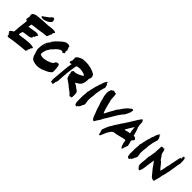

<svg xmlns="http://www.w3.org/2000/svg" viewBox="224 -2132 3547 3547"><g transform="rotate(45 1997.5 -358.5)"><path d="M412.4 -822.9Q433.3 -838.1 447.1 -813.3Q461 -788.6 461 -765.7Q459 -748.6 428.6 -722.9Q398.1 -697.1 380 -693.3Q370.5 -691.4 339 -678.1Q307.6 -666.7 288.6 -670.5Q285.7 -672.4 280.5 -672.4Q275.2 -672.4 270.5 -672.4Q265.7 -672.4 262.9 -674.3Q258.1 -678.1 253.3 -683.3Q248.6 -688.6 243.8 -690.5Q251.4 -700 272.9 -712.4Q294.3 -724.8 300 -733.3Q309.5 -735.2 321.4 -746.2Q333.3 -757.1 337.1 -759Q377.1 -783.8 381.9 -800Q383.8 -806.7 389 -810Q394.3 -813.3 401.9 -817.1Q409.5 -821 412.4 -822.9ZM610.5 -609.5Q620 -609.5 621 -604.8Q621 -603.8 618.6 -602.9Q616.2 -601.9 612.9 -601Q609.5 -600 608.6 -599Q607.6 -598.1 613.3 -590.5Q620 -582.9 616.2 -581Q611.4 -581 606.7 -573.3Q609.5 -569.5 608.6 -567.6Q607.6 -565.7 605.2 -565.7Q602.9 -565.7 599.5 -564.8Q596.2 -563.8 595.2 -561.9H599L597.1 -560L595.2 -557.1Q596.2 -556.2 597.6 -556.2Q599 -556.2 600 -552.4Q594.3 -548.6 586.7 -531.4Q586.7 -531.4 591.4 -528.6Q587.6 -526.7 586.7 -521Q585.7 -515.2 583.3 -511Q581 -506.7 574.3 -505.7Q574.3 -501.9 576.2 -498.1Q561.9 -493.3 533.3 -491.4Q504.8 -489.5 492.4 -488.6Q454.3 -480 384.8 -470.5Q368.6 -468.6 338.1 -465.2Q307.6 -461.9 283.8 -459Q260 -456.2 249.5 -454.3Q245.7 -453.3 238.1 -452.4Q230.5 -451.4 226.7 -450.5Q222.9 -449.5 221 -446.7Q216.2 -441 210.5 -381Q225.7 -385.7 259.5 -389.5Q293.3 -393.3 303.8 -396.2Q382.9 -412.4 420 -408.6Q432.4 -406.7 428.6 -401Q426.7 -398.1 423.8 -396.2Q439 -402.9 446.7 -396.2Q453.3 -394.3 453.8 -392.4Q454.3 -390.5 451.9 -388.1Q449.5 -385.7 447.1 -381.9Q444.8 -378.1 444.8 -375.2Q444.8 -371.4 441.9 -369Q439 -366.7 436.7 -365.2Q434.3 -363.8 432.4 -361.9Q430.5 -360 433.3 -359Q439 -352.4 435.2 -351.4Q431.4 -350.5 424.8 -347.6Q418.1 -344.8 418.1 -340Q420 -338.1 427.6 -336.2Q435.2 -334.3 431.4 -331.4Q426.7 -327.6 409.5 -320Q398.1 -313.3 397.6 -311Q397.1 -308.6 408.6 -304.8L402.9 -300Q401.9 -300 400 -298.6Q398.1 -297.1 396.2 -296.2Q396.2 -295.2 399.5 -293.3Q402.9 -291.4 402.9 -289.5Q401.9 -289.5 400.5 -289Q399 -288.6 397.1 -287.6L395.2 -286.7Q396.2 -284.8 397.1 -282.9Q398.1 -281.9 398.1 -281Q373.3 -264.8 340.5 -258.1Q307.6 -251.4 269 -248.6Q230.5 -245.7 206.7 -237.1Q197.1 -233.3 189.5 -196.7Q181.9 -160 190.5 -153.3Q257.1 -159 302.9 -168.6Q312.4 -169.5 361 -174.8Q409.5 -180 430 -181.4Q450.5 -182.9 484.8 -179.5Q519 -176.2 542.9 -166.7Q545.7 -163.8 545.2 -160Q544.8 -156.2 542.9 -153.8Q541 -151.4 540 -147.6Q539 -143.8 540 -140Q522.9 -137.1 520 -135.2Q523.8 -134.3 527.6 -133.3Q526.7 -132.4 523.8 -131.4Q518.1 -127.6 518.6 -127.1Q519 -126.7 524.3 -125.7Q529.5 -124.8 533.3 -123.8Q530.5 -121.9 521 -122.9Q513.3 -113.3 521 -101Q508.6 -101.9 504.8 -90.5Q504.8 -88.6 505.2 -88.1Q505.7 -87.6 508.6 -87.1Q511.4 -86.7 513.3 -85.7Q513.3 -84.8 508.6 -82.9Q503.8 -81 504.8 -77.1L497.1 -72.4L496.2 -70.5Q499 -70.5 502.9 -68.6Q508.6 -66.7 510.5 -66.7L509.5 -65.7Q504.8 -57.1 495.2 -58.1Q495.2 -54.3 494.3 -48.6Q492.4 -32.4 490.5 -30Q488.6 -27.6 478.1 -27.6Q474.3 -27.6 465.7 -27.6Q457.1 -27.6 448.6 -26.7Q421 -23.8 368.6 -18.6Q316.2 -13.3 291.4 -10.5Q174.3 1.9 137.1 11.4Q89.5 22.9 62.9 18.1Q61.9 17.1 61.4 13.3Q61 9.5 59 5.7Q57.1 1.9 53.3 1Q52.4 -1.9 59 -5.7Q58.1 -6.7 53.8 -8.1Q49.5 -9.5 49 -10Q48.6 -10.5 50 -11.4Q51.4 -12.4 53.8 -13.3Q56.2 -14.3 58.6 -15.2Q61 -16.2 62.4 -17.6Q63.8 -19 62.9 -21Q53.3 -22.9 47.6 -26.7Q41.9 -30.5 40.5 -34.8Q39 -39 35.7 -43.8Q32.4 -48.6 28.6 -49.5Q26.7 -50.5 30.5 -51.4Q32.4 -52.4 35.2 -53.3Q41 -55.2 40 -55.2Q39 -57.1 31 -58.6Q22.9 -60 21.9 -61.9Q16.2 -69.5 18.1 -75.7Q20 -81.9 23.3 -85.2Q26.7 -88.6 32.9 -93.3Q39 -98.1 41.9 -102.9Q46.7 -110.5 66.2 -118.6Q85.7 -126.7 86.7 -139Q86.7 -145.7 89 -172.4Q91.4 -199 91.4 -210.5Q91.4 -244.8 102.9 -323.8Q114.3 -402.9 114.3 -439Q112.4 -440 108.1 -437.6Q103.8 -435.2 102.9 -437.1Q95.2 -441.9 91.9 -444.3Q88.6 -446.7 85.2 -451.4Q81.9 -456.2 81 -462.9Q81 -464.8 84.8 -468.6Q88.6 -472.4 88.6 -474.3L86.7 -476.2Q84.8 -477.1 83.3 -479.5Q81.9 -481.9 82.9 -483.8Q82.9 -483.8 89.5 -501Q94.3 -514.3 93.8 -531.4Q93.3 -548.6 86.7 -549.5Q85.7 -550.5 86.2 -552.4Q86.7 -554.3 88.1 -558.6Q89.5 -562.9 89.5 -563.8Q89.5 -565.7 87.1 -566.7Q84.8 -567.6 84.8 -569.5Q85.7 -581.9 93.3 -594.3Q102.9 -610.5 130 -621.4Q157.1 -632.4 181.9 -635.7Q206.7 -639 242.9 -641.9Q279 -644.8 288.6 -645.7Q324.8 -650.5 392.4 -651.9Q460 -653.3 501.9 -661Q509.5 -661.9 519.5 -663.3Q529.5 -664.8 541.4 -665.7Q553.3 -666.7 566.7 -666.7Q580 -666.7 591.4 -666.2Q602.9 -665.7 612.4 -662.9Q621.9 -660 626.7 -656.2Q635.2 -652.4 636.7 -648.6Q638.1 -644.8 634.8 -640Q631.4 -635.2 626.7 -631Q621.9 -626.7 617.1 -620.5Q612.4 -614.3 610.5 -609.5ZM54.3 -20Q51.4 -21.9 48.6 -21.9Q45.7 -21.9 44.8 -21Q44.8 -20 45.7 -19Q46.7 -18.1 47.6 -19Q53.3 -19 54.3 -20Z M1117.1 -141.9Q1122.9 -138.1 1123.8 -133.8Q1124.8 -129.5 1122.4 -122.9Q1120 -116.2 1120 -112.4Q1120 -102.9 1118.1 -99.5Q1116.2 -96.2 1111.4 -92.9Q1106.7 -89.5 1102.9 -85.7Q1100 -81.9 1095.2 -77.6Q1090.5 -73.3 1085.2 -70Q1080 -66.7 1074.8 -62.4Q1069.5 -58.1 1064.8 -55.2Q1060 -52.4 1056.2 -50.5Q1052.4 -48.6 1050.5 -46.7L1048.6 -45.7Q1039 -41.9 1016.2 -31Q993.3 -20 971.9 -11Q950.5 -1.9 933.3 2.9Q938.1 6.7 938.1 8.6Q924.8 2.9 902.4 11Q880 19 867.6 16.2Q867.6 20 867.6 21Q863.8 18.1 860.5 18.1Q857.1 18.1 851.9 19Q846.7 20 841.9 20Q795.2 21.9 752.4 9.5Q709.5 -2.9 693.3 -19Q675.2 -38.1 658.1 -81Q654.3 -89.5 650 -111Q645.7 -132.4 641 -141.9Q640 -140 639 -139Q638.1 -151.4 628.1 -182.9Q618.1 -214.3 621.9 -232.4Q623.8 -243.8 624.3 -262.4Q624.8 -281 626.2 -297.1Q627.6 -313.3 631.4 -328.6Q660 -428.6 696.2 -471.4Q694.3 -463.8 682.9 -443.8Q669.5 -424.8 669.5 -411.4H671.4Q677.1 -425.7 690.5 -446.2Q703.8 -466.7 709.5 -476.2V-480V-481.9V-482.9L708.6 -484.8Q699 -473.3 696.2 -471.4Q699 -481.9 710.5 -494.3Q710.5 -492.4 708.6 -486.7Q709.5 -486.7 714.3 -486.7Q713.3 -492.4 714.3 -494.3L719 -492.4Q718.1 -493.3 717.6 -495.2Q717.1 -497.1 716.2 -498.1Q721.9 -502.9 727.6 -509Q733.3 -515.2 737.6 -521Q741.9 -526.7 746.7 -534.8Q751.4 -542.9 756.2 -547.6Q761.9 -555.2 773.3 -562.4Q784.8 -569.5 788.6 -574.3Q792.4 -580 821 -605.7Q849.5 -631.4 850.5 -630.5V-632.4Q851.4 -635.2 852.4 -636.2Q858.1 -633.3 874.3 -644.8Q874.3 -644.8 872.4 -644.8Q871.4 -644.8 870.5 -645.2Q869.5 -645.7 869.5 -646.7Q875.2 -648.6 882.9 -653.3L885.7 -655.2Q907.6 -670.5 940.5 -672.9Q973.3 -675.2 988.6 -665.7Q988.6 -665.7 992.4 -662.9Q995.2 -661 998.1 -660Q1001 -659 1002.4 -658.1Q1003.8 -657.1 1003.8 -656.2Q1002.9 -656.2 1006.2 -651.9Q1009.5 -647.6 1004.8 -647.6Q1001.9 -644.8 1001.9 -641.9Q1001.9 -639 1003.3 -636.7Q1004.8 -634.3 1006.7 -630Q1008.6 -625.7 1009.5 -621Q1014.3 -619 1015.7 -614.3Q1017.1 -609.5 1017.6 -601.9Q1018.1 -594.3 1019 -591.4Q1020 -588.6 1024.3 -584.3Q1028.6 -580 1026.7 -573.3Q1024.8 -567.6 1022.4 -566.2Q1020 -564.8 1019 -560Q1024.8 -556.2 1025.7 -550.5Q1024.8 -550.5 1021 -551.4Q1021.9 -547.6 1018.1 -543.8Q1017.1 -542.9 1017.1 -541.9Q1027.6 -534.3 1030.5 -511.4Q1030.5 -503.8 1027.6 -505.7Q1026.7 -506.7 1011.9 -494.8Q997.1 -482.9 991.4 -486.7Q982.9 -492.4 974.3 -501.9Q969.5 -501.9 961 -501.9Q951.4 -501.9 949.5 -501.9Q940 -501.9 929 -496.2Q918.1 -490.5 909.5 -484.3Q901 -478.1 889 -469Q877.1 -460 872.4 -456.2Q861 -447.6 843.3 -426.2Q825.7 -404.8 821.9 -400Q818.1 -396.2 811.4 -391Q804.8 -385.7 800 -380.5Q795.2 -375.2 791.4 -369.5Q781.9 -349.5 775.2 -341.9Q754.3 -318.1 740 -270.5Q725.7 -222.9 728.6 -185.7Q757.1 -166.7 792.4 -164.3Q827.6 -161.9 859 -169.5Q921.9 -180 982.9 -213.3Q1001 -222.9 1009.5 -233.3Q1018.1 -243.8 1025.7 -262.9Q1029.5 -272.4 1039 -278.6Q1048.6 -284.8 1053.3 -286.2Q1058.1 -287.6 1073.3 -290.5Q1103.8 -297.1 1112.4 -253.3Q1114.3 -245.7 1115.2 -231.4V-227.6Q1119 -226.7 1117.1 -222.9Q1116.2 -221 1114.3 -221.9Q1114.3 -214.3 1122.9 -208.6Q1116.2 -206.7 1119 -173.3H1124.8Q1123.8 -171.4 1123.8 -169.5Q1123.8 -167.6 1122.9 -169.5Q1121.9 -169.5 1121 -168.6Q1121 -166.7 1122.9 -163.8Q1121 -161.9 1119 -158.1Q1121 -158.1 1122.9 -159Q1123.8 -160 1124.8 -160Q1129.5 -153.3 1121 -143.8Q1120 -145.7 1119 -145.7Q1117.1 -142.9 1117.1 -141.9ZM882.9 -650.5V-649.5Q885.7 -648.6 887.6 -652.4Q886.7 -652.4 885.2 -651.4Q883.8 -650.5 882.9 -650.5ZM775.2 -562.9Q775.2 -562.9 771.4 -558.1Q767.6 -554.3 765.7 -550.5H767.6Q772.4 -557.1 777.1 -561Q776.2 -561.9 775.2 -562.9ZM762.9 -548.6Q761.9 -547.6 761 -545.7Q760 -543.8 759 -542.4Q758.1 -541 757.1 -540Q761 -542.9 763.8 -546.7Q764.8 -546.7 762.9 -548.6ZM665.7 -404.8Q665.7 -401.9 663.8 -398.1H665.7Q666.7 -401 665.7 -403.8ZM641 -301.9Q641 -295.2 641.9 -293.3Q642.9 -300 641 -301.9ZM643.8 -306.7V-313.3H641.9Q641.9 -313.3 641.9 -306.7ZM647.6 -291.4Q649.5 -305.7 647.6 -308.6Q646.7 -293.3 647.6 -291.4ZM650.5 -310.5Q652.4 -321 650.5 -323.8V-316.2Q646.7 -315.2 645.7 -320Q645.7 -313.3 650.5 -310.5ZM653.3 -329.5Q655.2 -332.4 655.2 -333.3Q651.4 -334.3 651.4 -328.6H653.3ZM657.1 -334.3Q657.1 -337.1 660 -350.5Q657.1 -349.5 656.2 -347.1Q655.2 -344.8 653.8 -341Q652.4 -337.1 651.4 -334.3ZM660 -356.2Q662.9 -360 661.9 -363.8Q659 -360 659 -354.3H660ZM665.7 -364.8Q666.7 -368.6 666.7 -374.8Q666.7 -381 667.6 -384.8H665.7Q661 -373.3 660 -364.8ZM668.6 -376.2V-380H667.6V-376.2ZM668.6 -390.5Q669.5 -393.3 668.6 -394.3Q667.6 -391.4 667.6 -386.7H668.6ZM680 -408.6V-411.4H676.2V-408.6Z M1689.5 -161Q1697.1 -147.6 1700 -130.5Q1702.9 -113.3 1702.9 -102.4Q1702.9 -91.4 1702.4 -70Q1701.9 -48.6 1701.9 -41Q1701.9 -24.8 1697.1 -20Q1692.4 -15.2 1683.8 -17.1Q1681 -18.1 1681 -16.2Q1681 -14.3 1680 -14.3Q1679 -14.3 1676.7 -15.7Q1674.3 -17.1 1673.3 -17.1Q1672.4 -17.1 1671.9 -15.2Q1671.4 -13.3 1669.5 -14.3Q1665.7 -15.2 1663.8 -13.8Q1661.9 -12.4 1661 -14.3Q1660 -15.2 1658.1 -12.4Q1656.2 -9.5 1654.3 -10.5Q1644.8 -15.2 1626.2 -36.2Q1607.6 -57.1 1605.7 -58.1Q1594.3 -67.6 1567.6 -86.7Q1541 -105.7 1526.7 -116.2Q1503.8 -141.9 1453.3 -174.3Q1402.9 -206.7 1396.2 -214.3Q1393.3 -217.1 1391.4 -221.9Q1384.8 -233.3 1378.6 -251.4Q1372.4 -269.5 1374.3 -270.5Q1374.3 -273.3 1376.7 -274.8Q1379 -276.2 1380.5 -276.7Q1381.9 -277.1 1381 -278.1Q1372.4 -280 1369.5 -280Q1368.6 -281 1369.5 -281.9Q1370.5 -282.9 1370.5 -284.8Q1368.6 -284.8 1367.6 -288.1Q1366.7 -291.4 1366.2 -297.1Q1365.7 -302.9 1364.8 -306.7Q1365.7 -306.7 1366.7 -311.4Q1367.6 -316.2 1370.5 -318.1Q1370.5 -320 1367.6 -321.4Q1364.8 -322.9 1363.3 -323.3Q1361.9 -323.8 1361.9 -324.8Q1363.8 -325.7 1361.9 -331.4Q1360 -337.1 1356.2 -337.1Q1357.1 -339 1356.7 -348.6Q1356.2 -358.1 1356.2 -360Q1356.2 -364.8 1358.6 -367.1Q1361 -369.5 1363.3 -371.4Q1365.7 -373.3 1366.7 -376.2Q1371.4 -390.5 1385.2 -392.9Q1399 -395.2 1412.4 -392.4Q1441.9 -390.5 1507.6 -421Q1573.3 -451.4 1574.3 -469.5Q1546.7 -491.4 1483.8 -501.9Q1464.8 -508.6 1413.8 -505.7Q1362.9 -502.9 1350.5 -486.7Q1342.9 -461 1336.2 -399Q1334.3 -387.6 1328.6 -352.9Q1322.9 -318.1 1321.9 -299Q1321.9 -297.1 1314.8 -227.6Q1307.6 -158.1 1308.6 -139Q1309.5 -110.5 1306.2 -83.3Q1302.9 -56.2 1301 -43.8L1297.1 -30.5Q1291.4 -28.6 1288.1 -18.1Q1284.8 -7.6 1284.8 1.9V10.5Q1282.9 15.2 1280.5 29.5Q1278.1 43.8 1278.1 49.5Q1275.2 50.5 1263.3 49Q1251.4 47.6 1246.7 43.8Q1241 40 1240 40.5Q1239 41 1238.1 43.8Q1237.1 46.7 1236.2 46.2Q1235.2 45.7 1235.2 44.8Q1235.2 42.9 1229.5 42.9Q1221.9 42.9 1221.9 39Q1221.9 28.6 1219 9.5Q1216.2 -9.5 1216.2 -21.9Q1216.2 -48.6 1228.6 -164.8Q1229.5 -175.2 1235.2 -238.6Q1241 -301.9 1246.2 -352.9Q1251.4 -403.8 1254.3 -412.4Q1262.9 -442.9 1261 -459Q1251.4 -458.1 1241 -451.9Q1230.5 -445.7 1218.1 -447.6Q1218.1 -453.3 1212.9 -464.3Q1207.6 -475.2 1208.6 -482.9Q1210.5 -485.7 1212.4 -488.6Q1214.3 -491.4 1215.7 -494.3Q1217.1 -497.1 1219 -501Q1221.9 -504.8 1221.9 -507.6L1223.8 -505.7Q1229.5 -514.3 1225.7 -527.6Q1223.8 -525.7 1223.8 -528.6Q1223.8 -528.6 1221 -531.4Q1227.6 -540 1227.1 -545.2Q1226.7 -550.5 1223.8 -555.2Q1222.9 -555.2 1224.3 -557.1Q1225.7 -559 1226.7 -561Q1228.6 -562.9 1225.7 -567.1Q1222.9 -571.4 1226.7 -576.2Q1225.7 -576.2 1225.7 -577.1Q1225.7 -578.1 1221.9 -577.1Q1221 -578.1 1222.9 -580Q1224.8 -581.9 1226.7 -583.3Q1228.6 -584.8 1227.6 -585.7L1225.7 -584.8Q1222.9 -584.8 1221.9 -584.8Q1219 -587.6 1229.5 -599Q1240 -623.8 1301.9 -651Q1363.8 -678.1 1388.6 -666.7Q1388.6 -670.5 1389.5 -671.4Q1404.8 -669.5 1441 -670.5Q1459 -670.5 1481.9 -669.5L1497.1 -665.7Q1511.4 -662.9 1529 -659.5Q1546.7 -656.2 1552.4 -655.2Q1575.2 -649.5 1607.1 -637.6Q1639 -625.7 1655.2 -614.3Q1661.9 -611.4 1668.6 -607.6Q1682.9 -598.1 1692.4 -571.4Q1703.8 -538.1 1690.5 -509.5L1685.7 -501.9Q1681.9 -497.1 1680.5 -477.6Q1679 -458.1 1680 -451.4L1679 -447.6Q1681 -445.7 1681 -442.4Q1681 -439 1680 -437.1Q1679 -435.2 1677.6 -432.4Q1676.2 -429.5 1675.2 -426.7L1679 -419L1678.1 -415.2Q1678.1 -411.4 1676.7 -406.2Q1675.2 -401 1673.3 -393.8Q1671.4 -386.7 1668.6 -378.6Q1665.7 -370.5 1663.3 -362.9Q1661 -355.2 1656.7 -347.6Q1652.4 -340 1648.6 -333.3Q1637.1 -317.1 1621.4 -304.8Q1605.7 -292.4 1582.4 -278.6Q1559 -264.8 1549.5 -258.1Q1548.6 -258.1 1548.6 -257.1Q1560 -249.5 1573.3 -245.7Q1586.7 -241.9 1596.2 -234.3Q1605.7 -227.6 1621.4 -214.8Q1637.1 -201.9 1643.8 -197.1Q1648.6 -193.3 1659.5 -187.1Q1670.5 -181 1677.6 -175.2Q1684.8 -169.5 1689.5 -161ZM1303.8 -617.1Q1302.9 -617.1 1300.5 -616.2Q1298.1 -615.2 1296.2 -615.2Q1301 -621 1303.8 -619ZM1421.9 -654.3 1421 -651.4 1426.7 -650.5Q1427.6 -655.2 1421.9 -654.3ZM1407.6 -654.3Q1404.8 -653.3 1403.8 -652.4H1416.2L1417.1 -653.3Q1414.3 -656.2 1407.6 -654.3ZM1370.5 -651.4 1365.7 -649.5Q1374.3 -647.6 1393.3 -653.3Q1387.6 -654.3 1382.9 -654.3ZM1326.7 -610.5Q1327.6 -611.4 1328.6 -613.3Q1323.8 -613.3 1311.4 -606.7Q1313.3 -606.7 1317.1 -608.1Q1321 -609.5 1322.9 -609.5ZM1339 -615.2Q1342.9 -616.2 1343.8 -618.1Q1341 -619 1336.7 -617.1Q1332.4 -615.2 1331.4 -613.3L1335.2 -614.3ZM1347.6 -616.2 1345.7 -617.1Q1346.7 -621.9 1355.2 -620Q1350.5 -615.2 1347.6 -616.2ZM1355.2 -646.7 1349.5 -648.6 1352.4 -649.5Q1354.3 -651.4 1357.1 -650.5L1363.8 -649.5Q1361 -647.6 1355.2 -646.7ZM1364.8 -630.5Q1373.3 -636.2 1387.6 -632.4L1380 -631.4Q1371.4 -630.5 1369.5 -629.5ZM1392.4 -621Q1398.1 -620 1397.1 -623.8L1392.4 -622.9L1387.6 -621ZM1398.1 -631.4 1401.9 -633.3Q1403.8 -633.3 1404.3 -633.3Q1404.8 -633.3 1407.1 -632.9Q1409.5 -632.4 1411.4 -632.4Q1409.5 -631.4 1406.2 -631Q1402.9 -630.5 1400.5 -630.5Q1398.1 -630.5 1398.1 -631.4ZM1415.2 -633.3 1421.9 -632.4Q1418.1 -631.4 1415.2 -633.3ZM1423.8 -633.3 1430.5 -632.4Q1423.8 -630.5 1423.8 -633.3ZM1428.6 -653.3 1434.3 -651.4Q1436.2 -651.4 1437.1 -652.4Z M2008.6 -606.7Q2007.6 -602.9 2007.6 -596.7Q2007.6 -590.5 2008.1 -584.8Q2008.6 -579 2007.6 -573.3Q2006.7 -569.5 2004.8 -566.7Q1996.2 -554.3 1993.3 -529.5Q1992.4 -520 1984.3 -497.6Q1976.2 -475.2 1977.1 -462.9Q1959 -383.8 1961 -331.4Q1948.6 -265.7 1949.5 -205.7Q1949.5 -196.2 1950.5 -186.7Q1951.4 -177.1 1956.7 -153.3Q1961.9 -129.5 1961.9 -112.4Q1961.9 -95.2 1952.4 -81L1951.4 -80Q1928.6 -42.9 1926.7 -25.7Q1925.7 -21.9 1917.1 -11.9Q1908.6 -1.9 1907.6 4.8L1905.7 2.9L1903.8 1.9V4.8L1904.8 7.6Q1902.9 8.6 1901 5.7Q1901 2.9 1898.1 0Q1897.1 1.9 1898.1 5.2Q1899 8.6 1897.6 9.5Q1896.2 10.5 1891.9 10Q1887.6 9.5 1887.6 10.5Q1887.6 11.4 1887.1 17.1Q1886.7 22.9 1885.2 27.1Q1883.8 31.4 1879 32.4Q1874.3 33.3 1864.3 31.9Q1854.3 30.5 1850.5 31.4L1851.4 30.5Q1851.4 29.5 1850.5 28.6Q1833.3 24.8 1827.1 -14.8Q1821 -54.3 1823.3 -92.4Q1825.7 -130.5 1822.9 -152.4Q1821 -174.3 1828.6 -244.8Q1833.3 -281.9 1829.5 -298.1Q1840 -323.8 1841.9 -333.3Q1842.9 -360 1856.2 -407.6Q1869.5 -455.2 1872.4 -475.2Q1876.2 -482.9 1879 -491.4Q1881.9 -500 1884.3 -507.6Q1886.7 -515.2 1888.6 -524.3Q1890.5 -533.3 1892.4 -541.4Q1894.3 -549.5 1898.1 -557.6Q1901.9 -565.7 1905.7 -571.4Q1905.7 -572.4 1906.7 -572.4Q1906.7 -574.3 1908.6 -577.1Q1910.5 -589.5 1917.1 -611.4Q1919 -617.1 1921 -621Q1929.5 -645.7 1941.9 -665.7Q1954.3 -685.7 1961 -689.5Q1964.8 -693.3 1965.7 -698.1Q1967.6 -698.1 1968.6 -693.3L1969.5 -689.5Q1969.5 -690.5 1970.5 -687.6Q1972.4 -682.9 1973.3 -682.9Q1974.3 -677.1 1971.9 -669.5Q1969.5 -661.9 1976.2 -657.1Q1976.2 -660 1978.1 -663.8Q1980 -667.6 1979 -669.5Q1983.8 -668.6 1982.9 -664.8L1985.7 -661.9L1988.6 -659Q1987.6 -653.3 1989.5 -651.4Q1991.4 -649.5 1989.5 -644.8L1993.3 -641.9H1992.4Q1995.2 -641 1995.2 -639Q1997.1 -637.1 1998.1 -634.3Q2001 -635.2 2002.9 -636.2Q2001.9 -631.4 2001 -628.6Q2001.9 -622.9 2002.9 -614.3Q2002.9 -610.5 2003.8 -604.8Q2005.7 -605.7 2008.6 -606.7Z M2671.4 -657.1Q2670.5 -656.2 2670.5 -653.3Q2670.5 -650.5 2670 -646.7Q2669.5 -642.9 2667.6 -640Q2663.8 -636.2 2669.5 -634.3Q2662.9 -620 2666.7 -619L2661.9 -603.8L2658.1 -594.3L2661.9 -600L2665.7 -604.8Q2665.7 -601 2665.7 -600Q2667.6 -601 2659 -588.6Q2649.5 -573.3 2647.6 -569.5H2649.5L2651.4 -570.5Q2645.7 -556.2 2631.9 -528.6Q2618.1 -501 2611.4 -492.4Q2585.7 -464.8 2570.5 -444.8Q2551.4 -418.1 2529.5 -384.3Q2507.6 -350.5 2495.2 -328.6Q2482.9 -306.7 2458.1 -265.2Q2433.3 -223.8 2425.7 -211.4Q2423.8 -207.6 2417.6 -198.6Q2411.4 -189.5 2404.8 -179.5Q2398.1 -169.5 2391.9 -158.6Q2385.7 -147.6 2381 -138.6Q2376.2 -129.5 2375.2 -123.8Q2374.3 -114.3 2334.3 -60Q2329.5 -53.3 2320.5 -36.7Q2311.4 -20 2303.8 -9Q2296.2 1.9 2288.6 4.8Q2288.6 1 2280.5 -6.2Q2272.4 -13.3 2267.6 -14.3Q2272.4 -11.4 2271.4 -9.5V-7.6Q2269.5 -7.6 2267.6 -9.5V-14.3Q2263.8 -15.2 2264.3 -11.9Q2264.8 -8.6 2259 -16.2Q2258.1 -17.1 2257.1 -20Q2255.2 -23.8 2254.3 -24.8Q2253.3 -26.7 2254.8 -28.1Q2256.2 -29.5 2255.2 -31.4Q2254.3 -33.3 2247.6 -41.4Q2241 -49.5 2240 -52.4Q2239 -54.3 2238.6 -61.9Q2238.1 -69.5 2237.1 -71Q2236.2 -72.4 2234.3 -71.4L2231.4 -73.3Q2228.6 -81.9 2224.3 -94.8Q2220 -107.6 2216.7 -117.1Q2213.3 -126.7 2209 -138.1Q2204.8 -149.5 2200 -158.1Q2189.5 -181 2157.1 -289.5Q2154.3 -298.1 2149.5 -309Q2144.8 -320 2140 -333.8Q2135.2 -347.6 2131.4 -365.7Q2127.6 -383.8 2120.5 -408.6Q2113.3 -433.3 2108.6 -450.5L2104.8 -467.6Q2104.8 -472.4 2099.5 -508.1Q2094.3 -543.8 2099 -575.2Q2101.9 -596.2 2103.8 -601.9Q2103.8 -602.9 2105.7 -599L2106.7 -597.1Q2107.6 -598.1 2107.6 -601.9Q2107.6 -605.7 2108.1 -607.6Q2108.6 -609.5 2110.5 -608.6Q2111.4 -607.6 2112.9 -613.8Q2114.3 -620 2116.2 -628.1Q2118.1 -636.2 2119 -637.1Q2126.7 -651.4 2128.6 -634.3Q2130.5 -632.4 2140.5 -644.3Q2150.5 -656.2 2152.4 -655.2Q2157.1 -651.4 2158.1 -660Q2159 -661.9 2161 -661.4Q2162.9 -661 2166.2 -660Q2169.5 -659 2171.4 -659Q2172.4 -659 2178.1 -658.1Q2183.8 -657.1 2185.2 -657.1Q2186.7 -657.1 2186.2 -658.6Q2185.7 -660 2186.7 -660Q2190.5 -660 2198.6 -651.9Q2206.7 -643.8 2208.6 -642.9Q2210.5 -642.9 2211.9 -650Q2213.3 -657.1 2214.3 -656.2Q2215.2 -656.2 2215.7 -653.3Q2216.2 -650.5 2217.1 -650.5Q2219 -649.5 2221.4 -649.5Q2223.8 -649.5 2225.2 -649.5Q2226.7 -649.5 2227.6 -649.5Q2227.6 -649.5 2229.5 -649.5L2238.1 -587.6Q2238.1 -581.9 2235.2 -588.6Q2235.2 -587.6 2236.2 -583.8Q2239 -568.6 2240 -557.1Q2240 -556.2 2239.5 -553.3Q2239 -550.5 2239 -549.5Q2240 -540 2241.4 -517.6Q2242.9 -495.2 2243.8 -489.5Q2244.8 -486.7 2246.7 -491.4L2252.4 -466.7Q2258.1 -441.9 2267.6 -404.8Q2277.1 -367.6 2287.6 -329.5Q2298.1 -291.4 2309 -262.9Q2320 -234.3 2327.6 -230.5Q2333.3 -240 2351.4 -275.2Q2369.5 -310.5 2386.2 -341.4Q2402.9 -372.4 2406.7 -377.1Q2416.2 -389.5 2422.4 -403.3Q2428.6 -417.1 2432.9 -427.1Q2437.1 -437.1 2440 -441Q2446.7 -449.5 2460.5 -466.7Q2474.3 -483.8 2484.8 -497.1Q2495.2 -510.5 2498.1 -518.1Q2501 -523.8 2509 -534.8Q2517.1 -545.7 2527.1 -558.1Q2537.1 -570.5 2539 -573.3Q2553.3 -593.3 2576.2 -614.8Q2599 -636.2 2609.5 -641.9L2605.7 -633.3Q2605.7 -632.4 2601.9 -629Q2598.1 -625.7 2598.1 -623.8Q2599 -624.8 2604.8 -629.5Q2610.5 -634.3 2610.5 -636.2Q2617.1 -641.9 2616.2 -643.8Q2614.3 -644.8 2613.3 -644.8L2625.7 -655.2Q2638.1 -664.8 2647.6 -665.7Q2648.6 -665.7 2654.3 -663.3Q2660 -661 2661 -661Q2665.7 -661.9 2672.4 -660Z M2935.2 -649.5Q2934.3 -646.7 2930.5 -645.7Q2930.5 -648.6 2933.3 -650.5Q2933.3 -650.5 2934.3 -650.5ZM3051.4 -252.4ZM3054.3 -255.2Q3053.3 -254.3 3051.4 -252.4V-254.3Q3051.4 -254.3 3052.4 -256.2Q3053.3 -256.2 3054.3 -255.2ZM3049.5 -70.5Q3050.5 -69.5 3050.5 -67.6H3048.6Q3048.6 -68.6 3049.5 -70.5ZM3033.3 -18.1ZM3033.3 -17.1Q3033.3 -17.1 3033.3 -17.1ZM3032.4 -24.8Q3033.3 -23.8 3033.3 -21Q3033.3 -18.1 3033.3 -17.1H3031.4L3032.4 -19Q3033.3 -23.8 3032.4 -24.8ZM3033.3 -17.1ZM2549.5 112.4ZM2549.5 112.4Q2550.5 112.4 2550.5 110.5Q2551.4 112.4 2549.5 112.4ZM2537.1 108.6Q2541 106.7 2541.9 106.7Q2541.9 107.6 2541.4 108.1Q2541 108.6 2540 109.5L2539 110.5ZM3059 -168.6Q3056.2 -168.6 3054.3 -166.7Q3064.8 -139 3066.7 -121.9Q3053.3 -111.4 3058.1 -99L3056.2 -98.1L3055.2 -101.9Q3046.7 -95.2 3055.2 -91.4Q3055.2 -90.5 3052.4 -88.1Q3049.5 -85.7 3049.5 -82.9Q3045.7 -84.8 3047.6 -83.8Q3044.8 -79 3046.2 -70Q3047.6 -61 3046.7 -59Q3043.8 -58.1 3040 -68.6Q3036.2 -65.7 3036.7 -62.4Q3037.1 -59 3039.5 -53.8Q3041.9 -48.6 3041.9 -46.7Q3037.1 -45.7 3035.2 -47.6Q3041 -30.5 3040 -29.5L3039 -28.6Q3035.2 -37.1 3028.6 -41Q3034.3 -31.4 3028.6 -18.1Q3027.6 -17.1 3027.6 -11.4Q3027.6 -6.7 3021.9 -9.5Q3020 -10.5 3020.5 -10Q3021 -9.5 3020.5 -8.1Q3020 -6.7 3020 -5.7Q3006.7 -10.5 2996.7 -29Q2986.7 -47.6 2978.6 -78.1Q2970.5 -108.6 2967.6 -114.3Q2965.7 -121.9 2965.7 -131Q2965.7 -140 2964.3 -147.6Q2962.9 -155.2 2957.1 -164.8Q2948.6 -168.6 2935.2 -166.7Q2921.9 -164.8 2899 -159Q2876.2 -153.3 2874.3 -153.3Q2860 -149.5 2821.9 -139.5Q2783.8 -129.5 2754.3 -123.8Q2724.8 -118.1 2700 -116.2Q2694.3 -114.3 2689 -111Q2683.8 -107.6 2679 -103.8Q2674.3 -100 2668.6 -93.8Q2662.9 -87.6 2659 -83.3Q2655.2 -79 2650 -71Q2644.8 -62.9 2641.9 -58.6Q2639 -54.3 2633.3 -44.8Q2627.6 -35.2 2626.2 -32.9Q2624.8 -30.5 2619 -21Q2613.3 -11.4 2613.3 -9.5Q2603.8 8.6 2587.1 51Q2570.5 93.3 2558.1 112.4V111.4Q2558.1 110.5 2558.1 109.5Q2557.1 112.4 2555.2 112.4Q2558.1 107.6 2555.2 106.7Q2554.3 107.6 2552.4 107.6Q2552.4 101.9 2552.4 102.9H2550.5Q2549.5 102.9 2549.5 106.7L2548.6 110.5Q2544.8 110.5 2544.8 112.4Q2541 110.5 2543.8 107.6Q2546.7 104.8 2546.7 101.9Q2541.9 105.7 2538.1 106.7Q2536.2 101 2539 94.3Q2535.2 94.3 2536.2 98.1Q2533.3 97.1 2536.2 83.8Q2534.3 83.8 2533.3 83.8Q2535.2 81.9 2535.2 78.1Q2535.2 77.1 2533.3 79L2531.4 80Q2529.5 79 2532.9 73.3Q2536.2 67.6 2532.4 66.7Q2532.4 68.6 2531.4 69.5Q2530.5 70.5 2528.6 70.5Q2528.6 69.5 2529.5 69Q2530.5 68.6 2530.5 67.6Q2529.5 65.7 2527.6 67.6Q2527.6 63.8 2529.5 61Q2529.5 60 2528.1 60.5Q2526.7 61 2526.7 60Q2526.7 57.1 2525.2 49.5Q2523.8 41.9 2527.6 37.1L2525.7 38.1Q2523.8 39 2523.8 38.1V34.3Q2521.9 34.3 2519 37.1Q2518.1 35.2 2519 31.4L2520 30.5Q2516.2 29.5 2516.2 21Q2516.2 12.4 2515.2 12.4Q2503.8 9.5 2541.9 -76.2Q2548.6 -89.5 2547.6 -92.4Q2569.5 -141.9 2583.8 -160Q2600 -181.9 2616.2 -217.1Q2631.4 -236.2 2656.7 -276.7Q2681.9 -317.1 2688.6 -328.6L2722.9 -375.2L2752.4 -424.8Q2756.2 -430.5 2757.1 -430.5L2767.6 -444.8Q2793.3 -485.7 2794.3 -489.5Q2799 -496.2 2811 -517.6Q2822.9 -539 2831.4 -548.6L2861.9 -600Q2884.8 -630.5 2888.6 -636.2Q2901 -656.2 2911.4 -661.9Q2910.5 -656.2 2911.4 -655.2Q2912.4 -656.2 2913.8 -660Q2915.2 -663.8 2919 -662.9Q2919 -657.1 2919 -656.2Q2919 -655.2 2920.5 -653.3Q2921.9 -651.4 2925.7 -653.3Q2928.6 -648.6 2928.6 -645.7Q2927.6 -642.9 2927.6 -641.9Q2929.5 -641 2932.4 -642.9H2934.3Q2934.3 -638.1 2935.2 -638.1Q2936.2 -639 2938.1 -640Q2938.1 -635.2 2937.1 -631.4L2936.2 -630.5Q2935.2 -629.5 2935.7 -627.6Q2936.2 -625.7 2938.1 -622.9Q2940 -620 2940 -619Q2939 -618.1 2938.1 -617.1Q2943.8 -615.2 2944.8 -621.9H2945.7H2946.7Q2944.8 -606.7 2940 -584.8Q2941 -585.7 2942.9 -588.6L2943.8 -590.5Q2942.9 -578.1 2946.2 -553.8Q2949.5 -529.5 2953.3 -510.5L2957.1 -492.4L2964.8 -478.1Q2965.7 -476.2 2966.2 -473.8Q2966.7 -471.4 2967.1 -469.5Q2967.6 -467.6 2967.6 -466.7Q2970.5 -464.8 2978.6 -438.6Q2986.7 -412.4 2994.8 -383.3Q3002.9 -354.3 3003.8 -351Q3004.8 -347.6 3005.7 -343.8Q3006.7 -340 3007.1 -338.1Q3007.6 -336.2 3009 -334.3Q3010.5 -332.4 3013.3 -331.4Q3016.2 -330.5 3021 -330.5Q3038.1 -330.5 3047.6 -325.7Q3070.5 -314.3 3077.1 -289.5Q3078.1 -286.7 3070.5 -276.2L3069.5 -274.3L3068.6 -272.4L3066.7 -270.5Q3057.1 -258.1 3055.2 -257.1Q3054.3 -259 3050.5 -259Q3048.6 -250.5 3046.7 -249.5Q3038.1 -247.6 3042.9 -235.2Q3041 -234.3 3039 -234.3Q3040 -231.4 3045.7 -201Q3046.7 -195.2 3048.6 -190Q3050.5 -184.8 3053.8 -178.6Q3057.1 -172.4 3059 -168.6ZM2923.8 -345.7H2922.9Q2921 -349.5 2920 -355.7Q2919 -361.9 2918.6 -367.6Q2918.1 -373.3 2917.6 -379.5Q2917.1 -385.7 2917.1 -389.5V-392.4L2912.4 -429.5Q2910.5 -445.7 2909.5 -455.2Q2906.7 -454.3 2898.1 -442.4Q2889.5 -430.5 2882.9 -417.1L2875.2 -404.8Q2851.4 -363.8 2843.8 -354.3L2844.8 -352.4Q2841 -346.7 2832.9 -334.3Q2824.8 -321.9 2821 -314.3Q2820 -312.4 2817.6 -310.5Q2815.2 -308.6 2813.8 -306.7Q2812.4 -304.8 2811 -301.9Q2809.5 -299 2809.5 -296.2Q2825.7 -293.3 2835.2 -294.8Q2844.8 -296.2 2863.8 -302.4Q2882.9 -308.6 2890.5 -310.5Q2896.2 -311.4 2901.4 -311.4Q2906.7 -311.4 2910 -311.9Q2913.3 -312.4 2916.2 -312.4Q2919 -312.4 2921 -312.9Q2922.9 -313.3 2924.3 -313.8Q2925.7 -314.3 2926.7 -315.2Q2927.6 -316.2 2926.2 -329Q2924.8 -341.9 2923.8 -345.7ZM2938.1 -611.4Q2938.1 -613.3 2939 -615.2H2938.1Q2937.1 -613.3 2937.1 -611.4ZM2963.8 -474.3Q2963.8 -471.4 2965.7 -471.4Q2964.8 -473.3 2963.8 -474.3ZM3013.3 -11.4V-13.3Q3012.4 -15.2 3012.4 -16.2Q3011.4 -18.1 3009.5 -16.2ZM3021 -12.4Q3024.8 -13.3 3021.9 -17.1H3017.1Q3017.1 -14.3 3021 -12.4Z M3381 -606.7Q3380 -602.9 3380 -596.7Q3380 -590.5 3380.5 -584.8Q3381 -579 3380 -573.3Q3379 -569.5 3377.1 -566.7Q3368.6 -554.3 3365.7 -529.5Q3364.8 -520 3356.7 -497.6Q3348.6 -475.2 3349.5 -462.9Q3331.4 -383.8 3333.3 -331.4Q3321 -265.7 3321.9 -205.7Q3321.9 -196.2 3322.9 -186.7Q3323.8 -177.1 3329 -153.3Q3334.3 -129.5 3334.3 -112.4Q3334.3 -95.2 3324.8 -81L3323.8 -80Q3301 -42.9 3299 -25.7Q3298.1 -21.9 3289.5 -11.9Q3281 -1.9 3280 4.8L3278.1 2.9L3276.2 1.9V4.8L3277.1 7.6Q3275.2 8.6 3273.3 5.7Q3273.3 2.9 3270.5 0Q3269.5 1.9 3270.5 5.2Q3271.4 8.6 3270 9.5Q3268.6 10.5 3264.3 10Q3260 9.5 3260 10.5Q3260 11.4 3259.5 17.1Q3259 22.9 3257.6 27.1Q3256.2 31.4 3251.4 32.4Q3246.7 33.3 3236.7 31.9Q3226.7 30.5 3222.9 31.4L3223.8 30.5Q3223.8 29.5 3222.9 28.6Q3205.7 24.8 3199.5 -14.8Q3193.3 -54.3 3195.7 -92.4Q3198.1 -130.5 3195.2 -152.4Q3193.3 -174.3 3201 -244.8Q3205.7 -281.9 3201.9 -298.1Q3212.4 -323.8 3214.3 -333.3Q3215.2 -360 3228.6 -407.6Q3241.9 -455.2 3244.8 -475.2Q3248.6 -482.9 3251.4 -491.4Q3254.3 -500 3256.7 -507.6Q3259 -515.2 3261 -524.3Q3262.9 -533.3 3264.8 -541.4Q3266.7 -549.5 3270.5 -557.6Q3274.3 -565.7 3278.1 -571.4Q3278.1 -572.4 3279 -572.4Q3279 -574.3 3281 -577.1Q3282.9 -589.5 3289.5 -611.4Q3291.4 -617.1 3293.3 -621Q3301.9 -645.7 3314.3 -665.7Q3326.7 -685.7 3333.3 -689.5Q3337.1 -693.3 3338.1 -698.1Q3340 -698.1 3341 -693.3L3341.9 -689.5Q3341.9 -690.5 3342.9 -687.6Q3344.8 -682.9 3345.7 -682.9Q3346.7 -677.1 3344.3 -669.5Q3341.9 -661.9 3348.6 -657.1Q3348.6 -660 3350.5 -663.8Q3352.4 -667.6 3351.4 -669.5Q3356.2 -668.6 3355.2 -664.8L3358.1 -661.9L3361 -659Q3360 -653.3 3361.9 -651.4Q3363.8 -649.5 3361.9 -644.8L3365.7 -641.9H3364.8Q3367.6 -641 3367.6 -639Q3369.5 -637.1 3370.5 -634.3Q3373.3 -635.2 3375.2 -636.2Q3374.3 -631.4 3373.3 -628.6Q3374.3 -622.9 3375.2 -614.3Q3375.2 -610.5 3376.2 -604.8Q3378.1 -605.7 3381 -606.7Z M3977.1 -609.5Q3981.9 -617.1 3982.9 -603.8Q3983.8 -569.5 3974.3 -541Q3967.6 -523.8 3963.8 -479Q3962.9 -469.5 3948.6 -390.5Q3946.7 -381.9 3944.8 -366.2Q3942.9 -350.5 3941 -336.7Q3939 -322.9 3935.2 -313.3Q3931.4 -302.9 3929 -289Q3926.7 -275.2 3924.8 -265.2Q3922.9 -255.2 3920.5 -242.9Q3918.1 -230.5 3914.3 -221.9Q3913.3 -219 3909.5 -206.2Q3905.7 -193.3 3902.9 -184.8Q3900 -176.2 3898.1 -165.7Q3895.2 -156.2 3897.1 -150.5Q3898.1 -145.7 3894.8 -134.3Q3891.4 -122.9 3891.4 -119Q3889.5 -111.4 3885.7 -97.6Q3881.9 -83.8 3881 -80Q3879 -72.4 3874.8 -57.1Q3870.5 -41.9 3867.1 -29Q3863.8 -16.2 3862.9 -5.7Q3836.2 -1 3812.9 -12.4Q3789.5 -23.8 3775.7 -40Q3761.9 -56.2 3741.9 -82.9Q3721.9 -109.5 3710.5 -121Q3700 -131.4 3689 -145.2Q3678.1 -159 3663.8 -180.5Q3649.5 -201.9 3645.7 -207.6Q3642.9 -211.4 3634.8 -222.4Q3626.7 -233.3 3621.4 -241Q3616.2 -248.6 3608.6 -257.1Q3601 -265.7 3594.3 -269.5Q3594.3 -240 3583.8 -185.7Q3573.3 -131.4 3572.4 -107.6Q3565.7 -3.8 3531.4 51.4Q3527.6 44.8 3519 43.8Q3510.5 42.9 3504.8 39Q3499 35.2 3501 24.8Q3499 21.9 3496.2 24.8Q3496.2 26.7 3494.3 26.7Q3494.3 21.9 3489 19Q3483.8 16.2 3486.7 6.7Q3485.7 2.9 3481.9 0Q3481 1 3480.5 2.9Q3480 4.8 3478.1 5.7L3476.2 -1Q3473.3 0 3473.3 4.8Q3469.5 3.8 3467.6 8.6Q3465.7 8.6 3466.7 4.8Q3467.6 1 3469.5 -2.9Q3470.5 -5.7 3469.5 -9.5Q3465.7 -16.2 3463.8 -30.5Q3461.9 -44.8 3462.9 -62.4Q3463.8 -80 3465.2 -95.2Q3466.7 -110.5 3468.6 -123.8Q3470.5 -137.1 3470.5 -139Q3471.4 -150.5 3473.3 -174.8Q3475.2 -199 3476.2 -210.5Q3476.2 -212.4 3476.7 -230.5Q3477.1 -248.6 3479 -259.5Q3481 -270.5 3485.7 -276.2Q3486.7 -272.4 3487.6 -271.4Q3487.6 -282.9 3489.5 -296.7Q3491.4 -310.5 3494.3 -327.6Q3497.1 -344.8 3499 -355.2Q3500 -361.9 3502.4 -374.3Q3504.8 -386.7 3506.2 -395.7Q3507.6 -404.8 3505.7 -413.3L3508.6 -464.8Q3510.5 -489.5 3511.4 -506.7L3512.4 -522.9Q3508.6 -532.4 3510 -542.4Q3511.4 -552.4 3521.9 -557.1L3523.8 -556.2L3524.8 -555.2Q3525.7 -555.2 3530 -556.2Q3534.3 -557.1 3537.1 -558.1Q3540 -559 3540 -560Q3540 -561.9 3539 -563.8Q3538.1 -566.7 3541 -566.7Q3548.6 -560 3559.5 -558.1Q3570.5 -556.2 3574.3 -557.1Q3574.3 -561 3575.2 -561Q3578.1 -561 3581 -565.7Q3582.9 -565.7 3588.6 -552.9Q3594.3 -540 3600.5 -522.4Q3606.7 -504.8 3605.7 -495.2Q3604.8 -484.8 3616.2 -461.4Q3627.6 -438.1 3634.3 -430.5Q3634.3 -432.4 3641 -424.8Q3647.6 -418.1 3648.6 -419Q3654.3 -408.6 3654.3 -401.9Q3655.2 -402.9 3657.1 -403.8Q3656.2 -397.1 3660 -396.2Q3662.9 -395.2 3664.8 -394.3Q3663.8 -391.4 3662.9 -388.6Q3664.8 -384.8 3674.3 -376.2Q3676.2 -373.3 3677.1 -373.3Q3678.1 -365.7 3684.8 -361Q3693.3 -367.6 3720 -334.8Q3746.7 -301.9 3775.7 -264.3Q3804.8 -226.7 3816.2 -224.8Q3820 -247.6 3835.2 -305.7Q3837.1 -313.3 3838.1 -322.4Q3839 -331.4 3840.5 -341Q3841.9 -350.5 3843.8 -358.1Q3846.7 -376.2 3855.2 -400Q3860 -410.5 3861.9 -431.4Q3863.8 -452.4 3867.6 -462.9Q3874.3 -481.9 3879 -515.7Q3883.8 -549.5 3887.6 -562.9Q3889.5 -570.5 3894.3 -598.6Q3899 -626.7 3905.7 -646.2Q3912.4 -665.7 3920 -675.2Q3921 -675.2 3920.5 -673.3Q3920 -671.4 3919 -667.1Q3918.1 -662.9 3918.1 -660Q3920 -659 3921.9 -661.9Q3923.8 -663.8 3924.8 -662.9Q3921 -650.5 3918.1 -636.2Q3923.8 -640 3932.4 -661Q3941 -681.9 3936.2 -685.7Q3932.4 -681 3932.4 -680Q3929.5 -682.9 3928.1 -683.3Q3926.7 -683.8 3924.3 -681.9Q3921.9 -680 3921 -680Q3928.6 -700 3932.9 -709.5Q3937.1 -719 3941.9 -718.1Q3941.9 -717.1 3941 -713.3Q3940 -709.5 3939.5 -706.7Q3939 -703.8 3940 -702.9Q3945.7 -704.8 3952.4 -722.9L3954.3 -725.7Q3954.3 -724.8 3954.3 -722.9Q3954.3 -721 3953.8 -718.6Q3953.3 -716.2 3953.3 -715.2Q3955.2 -713.3 3956.7 -710.5Q3958.1 -707.6 3958.6 -707.6Q3959 -707.6 3962.9 -708.6Q3963.8 -709.5 3965.7 -712.9Q3967.6 -716.2 3970.5 -716.2V-712.4Q3970.5 -711.4 3969.5 -706.7Q3967.6 -694.3 3969.5 -693.8Q3971.4 -693.3 3972.9 -692.9Q3974.3 -692.4 3975.2 -692.4Q3985.7 -651.4 3976.2 -634.3Q3981 -637.1 3981.9 -642.9Q3982.9 -641.9 3982.9 -638.1L3981.9 -634.3Q3981.9 -630.5 3981 -630.5Q3978.1 -626.7 3980 -623.8Q3981 -624.8 3979 -616.2Q3977.1 -611.4 3977.1 -609.5ZM3918.1 -655.2 3915.2 -653.3 3916.2 -646.7 3918.1 -649.5Q3919 -655.2 3918.1 -655.2ZM3914.3 -642.9Q3913.3 -643.8 3913.3 -644.8Q3914.3 -641 3915.2 -640ZM3898.1 -576.2 3902.9 -579Q3902.9 -581 3902.9 -583.3Q3902.9 -585.7 3902.9 -587.6Q3902.9 -589.5 3901 -588.6ZM3911.4 -633.3V-632.4L3913.3 -633.3Q3914.3 -637.1 3912.4 -638.1Q3912.4 -637.1 3911.9 -635.7Q3911.4 -634.3 3911.4 -633.3ZM3915.2 -617.1Q3918.1 -621.9 3916.2 -625.7Q3913.3 -619 3913.3 -615.2L3915.2 -616.2ZM3915.2 -618.1V-617.1Q3915.2 -617.1 3915.2 -618.1ZM3919 -629.5V-630.5Q3920 -633.3 3919 -635.2Q3918.1 -631.4 3917.1 -629.5ZM3935.2 -709.5 3934.3 -703.8 3936.2 -706.7 3938.1 -710.5Q3937.1 -712.4 3935.2 -709.5ZM3937.1 -691.4 3938.1 -697.1 3935.2 -694.3 3934.3 -687.6ZM3969.5 -665.7Q3971.4 -668.6 3970.5 -669.5Q3964.8 -669.5 3967.6 -663.8Z"/></g></svg>

Font: KAZYinfo
Style: Bold
Weight: 700
Designer: emmanuel didier
Foundry: emmanuel didier
Version: Version 001.000